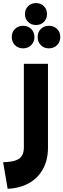

<svg xmlns="http://www.w3.org/2000/svg" viewBox="-20 -920 404 1223"><path d="M0 113.3Q50.9 112 79.6 101.8Q108.3 91.6 120.1 71.1Q132 50.7 132 20.3V-513.4H285.6V20.3Q285.6 98.4 254.1 156Q222.7 213.6 165.5 246.1Q108.3 278.7 28.7 282.6ZM209.3 -900.4Q239.9 -900.4 259.6 -880.6Q279.4 -860.9 279.4 -830.9Q279.4 -799.9 259.6 -780.3Q239.9 -760.7 209.3 -760.7Q179.1 -760.7 159.1 -780.3Q139.1 -799.9 139.1 -830.9Q139.1 -860.9 159.1 -880.6Q179.1 -900.4 209.3 -900.4ZM291.7 -755.7Q322.9 -755.7 343.5 -735.6Q364.1 -715.6 364.1 -684.4Q364.1 -652.9 343.5 -632.4Q322.9 -612 291.7 -612Q260.6 -612 240.2 -632.4Q219.9 -652.9 219.9 -684.4Q219.9 -715.6 240.2 -735.6Q260.6 -755.7 291.7 -755.7ZM126.9 -755.7Q158 -755.7 178.6 -735.6Q199.3 -715.6 199.3 -684.4Q199.3 -652.9 178.6 -632.4Q158 -612 126.9 -612Q95.7 -612 75.4 -632.4Q55 -652.9 55 -684.4Q55 -715.6 75.4 -735.6Q95.7 -755.7 126.9 -755.7Z"/></svg>

Font: Alexandria
Style: Regular
Weight: 400
Designer: Mohamed Gaber
Foundry: Kief Type Foundry
Version: Version 5.100